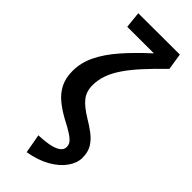

<svg xmlns="http://www.w3.org/2000/svg" viewBox="-295 -730 1001 1001"><g transform="rotate(45 205.0 -229.5)"><path d="M156.8 233 137.9 127.4Q187.9 125.5 220.5 118.3Q253 111 269.4 97.9Q285.8 84.8 285.8 66.3Q285.8 49.5 275.8 36.4Q265.8 23.3 241.6 7.5Q217.4 -8.3 174.2 -30.4Q131.9 -53.6 98.4 -81Q64.9 -108.4 45.6 -145.9Q26.3 -183.5 26.3 -236.4Q26.3 -296.9 54.6 -355.1Q82.9 -413.3 135.8 -473.6Q188.6 -533.9 261.7 -600.6L65.4 -600.2L56.1 -690.8L361.7 -691.7L375.9 -600.6Q317.2 -543.5 274.9 -496.8Q232.5 -450.1 205.6 -410Q178.6 -369.9 165.6 -332.6Q152.5 -295.3 152.5 -256.9Q152.5 -211.3 176.7 -180.1Q200.9 -148.9 256.5 -115.3Q290.5 -95.2 319.4 -73.3Q348.4 -51.4 366 -22.8Q383.6 5.8 383.6 47.4Q383.6 85.9 356.8 124.1Q330.1 162.3 279.6 191.3Q229.2 220.3 156.8 233Z"/></g></svg>

Font: Ancizar Sans Thin
Style: Regular
Weight: 100
Designer: Cesar Puertas, Viviana Monsalve, Julian Moncada, Julian Prieto, Jose Castro, Mariel Hernandez, Felipe Aragon, Sara Alarc
Version: Version 8.100